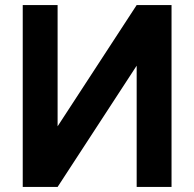

<svg xmlns="http://www.w3.org/2000/svg" viewBox="-20 -740 769 760"><path d="M521 0H659V-720H521L208 -240V-720H70V0H208L521 -480Z"/></svg>

Font: Manrope ExtraBold
Style: Regular
Weight: 800
Designer: Mikhail Sharanda
Foundry: Mikhail Sharanda
Version: Version 4.505